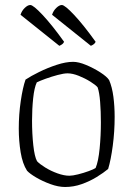

<svg xmlns="http://www.w3.org/2000/svg" viewBox="-20 -747 533 767"><path d="M240 0Q213 0 181.5 -11.5Q150 -23 124.5 -38Q99 -53 88 -65Q70 -93 62.5 -138.5Q55 -184 55 -233Q55 -290 63 -344Q71 -398 82 -429Q103 -443 136.5 -459.5Q170 -476 206.5 -488Q243 -500 272 -500Q294 -500 324 -487.5Q354 -475 380.5 -458Q407 -441 416 -427Q428 -399 433 -360.5Q438 -322 438 -280Q438 -222 430.5 -165Q423 -108 412 -72Q394 -57 366.5 -40Q339 -23 306.5 -11.5Q274 0 240 0ZM257 -45Q270 -45 292 -50.5Q314 -56 334.5 -63.5Q355 -71 362 -76Q373 -102 378 -153.5Q383 -205 383 -258Q383 -302 380 -340Q377 -378 370 -398Q363 -407 341.5 -420.5Q320 -434 295 -444Q270 -454 250 -454Q235 -454 210.5 -447.5Q186 -441 162.5 -432.5Q139 -424 127 -418Q117 -397 112.5 -354.5Q108 -312 108 -265Q108 -213 113 -167Q118 -121 128 -103Q138 -92 160.5 -78Q183 -64 209.5 -54.5Q236 -45 257 -45ZM217 -564 62 -688Q67 -704 79 -715.5Q91 -727 101 -727Q113 -727 150.5 -687Q188 -647 236 -580Q232 -570 217 -564ZM343 -564 188 -688Q193 -704 205 -715.5Q217 -727 227 -727Q239 -727 276.5 -687Q314 -647 362 -580Q358 -570 343 -564Z"/></svg>

Font: Texturina 72pt Thin
Style: Regular
Weight: 100
Designer: Guillermo Torres Carreño
Foundry: Omnibus-Type
Version: Version 1.002; ttfautohint (v1.8.3)